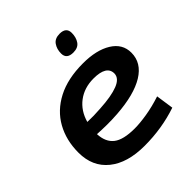

<svg xmlns="http://www.w3.org/2000/svg" viewBox="-205 -901 1056 1056"><g transform="rotate(-45 323.0 -373.5)"><path d="M574 -31Q453 10 318 10Q185 10 109.5 -51Q34 -112 34 -221Q34 -317 75.5 -391.5Q117 -466 198.5 -508.5Q280 -551 399 -551Q503 -551 566 -512Q629 -473 629 -404Q629 -325 552.5 -278Q476 -231 334 -221Q290 -218 251 -218.5Q212 -219 178 -221Q181 -157 220 -126.5Q259 -96 347 -96Q387 -96 442.5 -105Q498 -114 559 -134ZM381 -451Q309 -451 258 -412.5Q207 -374 188 -306Q212 -305 237.5 -305.5Q263 -306 290 -308Q381 -313 431 -332.5Q481 -352 482 -389Q482 -451 381 -451ZM404 -630Q352 -630 352 -674Q352 -708 369 -732.5Q386 -757 423 -757Q474 -757 474 -713Q474 -678 457.5 -654Q441 -630 404 -630Z"/></g></svg>

Font: Georama Extended SemiBold
Style: Italic
Weight: 600
Width: 7
Italic angle: -9°
Designer: Jean-Baptiste Levee
Foundry: Production Type
Version: Version 1.000